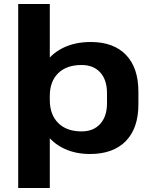

<svg xmlns="http://www.w3.org/2000/svg" viewBox="-20 -760 764 960"><path d="M430 10Q350 10 289.5 -22.5Q229 -55 196 -113.5Q163 -172 162 -252V-291Q163 -371 196.5 -429Q230 -487 291 -518.5Q352 -550 434 -550Q548 -550 610 -485.5Q672 -421 672 -302V-238Q672 -119 609 -54.5Q546 10 430 10ZM71 -740H229V-380V180H71ZM388 -103Q447 -103 481 -140.5Q515 -178 515 -243V-294Q515 -361 481 -398Q447 -435 388 -435Q313 -435 271 -394Q229 -353 229 -280V-260Q229 -187 271 -145Q313 -103 388 -103Z"/></svg>

Font: Pathway Extreme 28pt
Style: Bold
Weight: 700
Designer: Eduardo Rodriguez Tunni
Foundry: Eduardo Rodriguez Tunni
Version: Version 1.001;gftools[0.9.26]